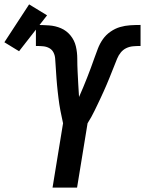

<svg xmlns="http://www.w3.org/2000/svg" viewBox="-102 -857 662 877"><path d="M138 0 186 -294Q183 -308 180 -322.5Q177 -337 174 -351.5Q171 -366 169 -380.5Q167 -395 165 -410Q163 -425 161.5 -439.5Q160 -454 158.5 -469Q157 -484 156 -499Q155 -514 154 -529Q153 -544 152 -559Q151 -574 150 -589Q149 -604 142.5 -617Q136 -630 123.5 -637Q111 -644 96 -645.5Q81 -647 66 -647H62V-743H63Q92 -743 121.5 -741Q151 -739 176.5 -728Q202 -717 220 -695Q238 -673 244.5 -645.5Q251 -618 251 -588.5Q251 -559 252.5 -530Q254 -501 255.5 -472Q257 -443 259 -414Q269 -436 278 -458Q287 -480 296 -502.5Q305 -525 313 -547Q321 -569 329 -591.5Q337 -614 345.5 -636Q354 -658 368 -678Q382 -698 403 -712.5Q424 -727 446.5 -733.5Q469 -740 492 -741.5Q515 -743 538 -743H540V-647H536Q521 -647 505 -645.5Q489 -644 474.5 -637Q460 -630 449.5 -617Q439 -604 433 -589Q427 -574 421 -559Q415 -544 409 -529Q403 -514 397 -499Q391 -484 384.5 -469Q378 -454 371.5 -439.5Q365 -425 358 -410Q351 -395 344 -380.5Q337 -366 330 -351.5Q323 -337 315 -322.5Q307 -308 298 -294L250 0ZM-15 -623 -82 -664 31 -837 113 -787Z"/></svg>

Font: Iosevka
Style: Bold Italic
Weight: 700
Italic angle: -9°
Monospace: yes
Designer: Belleve Invis
Foundry: Belleve Invis
Version: Version 32.5.0; ttfautohint (v1.8.4)